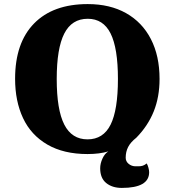

<svg xmlns="http://www.w3.org/2000/svg" viewBox="-20 -745 855 941"><path d="M471 80Q471 57 482 32.5Q493 8 511 -3Q468 10 409 10Q292 10 212 -36.5Q132 -83 93 -166Q54 -249 54 -359Q54 -535 147 -630Q240 -725 410 -725Q519 -725 598 -680.5Q677 -636 719.5 -553.5Q762 -471 762 -358Q762 -270 733.5 -199Q705 -128 648 -70Q620 -48 608 -24.5Q596 -1 596 28Q596 46 610.5 58Q625 70 644 70Q648 70 659.5 70Q671 70 680 67Q689 64 699 56Q704 64 707.5 77Q711 90 711 99Q711 176 577 176Q530 176 500.5 152Q471 128 471 80ZM558 -358Q558 -509 522 -581Q486 -653 410 -653Q332 -653 295 -580.5Q258 -508 258 -358Q258 -207 295 -134.5Q332 -62 409 -62Q486 -62 522 -134Q558 -206 558 -358Z"/></svg>

Font: Noto Serif Georgian Black
Style: Regular
Weight: 900
Designer: Monotype Design team
Foundry: Monotype Imaging Inc.
Version: Version 1.000